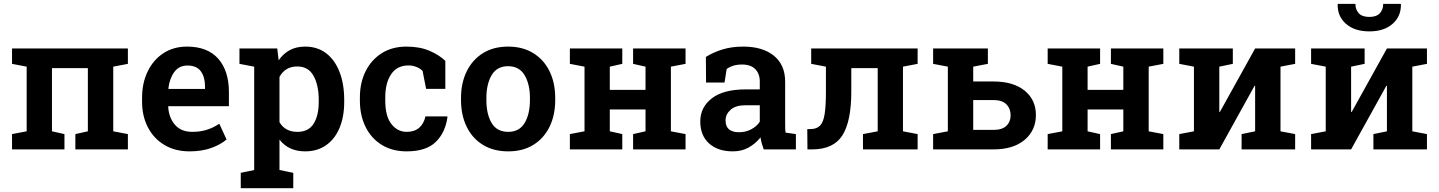

<svg xmlns="http://www.w3.org/2000/svg" viewBox="-20 -782 7530 1005"><path d="M43 0V-80.1L119.6 -94.7V-433.1L43 -447.8V-528.3H649.4V-447.8L572.8 -433.1V-94.7L649.4 -80.1V0H374.5V-80.1L439.9 -94.7V-425.3H252V-94.7L317.4 -80.1V0Z M972.2 10.3Q896.5 10.3 840.6 -23.2Q784.7 -56.6 754.2 -115.5Q723.6 -174.3 723.6 -250V-270Q723.6 -347.7 753.2 -408.4Q782.7 -469.2 835.7 -503.7Q888.7 -538.1 959 -538.1Q1065.9 -538.1 1122.1 -474.9Q1178.2 -411.6 1178.2 -299.8V-226.1H861.3L860.4 -223.1Q863.8 -166 895.8 -128.9Q927.7 -91.8 986.3 -91.8Q1027.3 -91.8 1062 -102.5Q1096.7 -113.3 1127.9 -134.3L1166 -51.8Q1134.3 -24.9 1085.4 -7.3Q1036.6 10.3 972.2 10.3ZM862.8 -316.4H1053.2V-329.1Q1053.2 -378.9 1031.2 -408.9Q1009.3 -439 960.9 -439Q917 -439 892.1 -404.8Q867.2 -370.6 861.3 -318.8Z M1240.2 203.1V122.6L1310.5 107.9V-433.1L1233.4 -447.8V-528.3H1431.2L1438.5 -466.3Q1462.4 -501 1496.6 -519.5Q1530.8 -538.1 1577.6 -538.1Q1641.6 -538.1 1687.3 -503.2Q1732.9 -468.3 1757.3 -405.3Q1781.7 -342.3 1781.7 -258.8V-248.5Q1781.7 -170.9 1757.3 -112.5Q1732.9 -54.2 1687 -22Q1641.1 10.3 1577.1 10.3Q1490.7 10.3 1442.9 -51.3V107.9L1515.1 122.6V203.1ZM1537.1 -91.8Q1594.7 -91.8 1621.6 -134.3Q1648.4 -176.8 1648.4 -248.5V-258.8Q1648.4 -336.4 1621.1 -385.3Q1593.8 -434.1 1536.1 -434.1Q1472.7 -434.1 1442.9 -379.4V-142.6Q1472.2 -91.8 1537.1 -91.8Z M2108.4 10.3Q2033.2 10.3 1978.3 -23.7Q1923.3 -57.6 1893.6 -117.7Q1863.8 -177.7 1863.8 -255.9V-272Q1863.8 -349.1 1893.8 -409.2Q1923.8 -469.2 1978.5 -503.7Q2033.2 -538.1 2107.4 -538.1Q2177.2 -538.1 2228.3 -516.1Q2279.3 -494.1 2311 -463.4V-316.9H2210.4L2191.9 -411.1Q2179.2 -423.8 2159.7 -431.6Q2140.1 -439.5 2118.2 -439.5Q2058.6 -439.5 2027.6 -393.8Q1996.6 -348.1 1996.6 -272V-255.9Q1996.6 -173.3 2028.8 -132.6Q2061 -91.8 2108.9 -91.8Q2148.9 -91.8 2173.8 -113Q2198.7 -134.3 2207 -172.9H2320.8L2322.3 -169.9Q2311.5 -88.9 2261.2 -39.3Q2210.9 10.3 2108.4 10.3Z M2640.6 10.3Q2563 10.3 2507.6 -23.9Q2452.1 -58.1 2422.6 -118.9Q2393.1 -179.7 2393.1 -258.8V-269Q2393.1 -347.7 2422.9 -408.4Q2452.6 -469.2 2507.8 -503.7Q2563 -538.1 2639.6 -538.1Q2716.3 -538.1 2771.7 -503.7Q2827.1 -469.2 2856.7 -408.7Q2886.2 -348.1 2886.2 -269V-258.8Q2886.2 -179.2 2856.7 -118.7Q2827.1 -58.1 2772 -23.9Q2716.8 10.3 2640.6 10.3ZM2640.6 -91.8Q2698.2 -91.8 2726.1 -138.2Q2753.9 -184.6 2753.9 -258.8V-269Q2753.9 -341.8 2725.8 -388.7Q2697.8 -435.5 2639.6 -435.5Q2581.1 -435.5 2553.5 -388.7Q2525.9 -341.8 2525.9 -269V-258.8Q2525.9 -184.1 2553.5 -137.9Q2581.1 -91.8 2640.6 -91.8Z M2962.9 0V-80.1L3039.6 -94.7V-433.1L2962.9 -447.8V-528.3H3237.3V-447.8L3171.9 -433.1V-311.5H3358.9V-433.1L3293.9 -447.8V-528.3H3568.4V-447.8L3491.7 -433.1V-94.7L3568.4 -80.1V0H3293.9V-80.1L3358.9 -94.7V-209H3171.9V-94.7L3237.3 -80.1V0Z M3816.4 10.3Q3736.8 10.3 3691.2 -31.5Q3645.5 -73.2 3645.5 -146Q3645.5 -220.7 3706.1 -267.3Q3766.6 -314 3881.8 -314H3957V-355.5Q3957 -396 3933.3 -420.2Q3909.7 -444.3 3863.8 -444.3Q3838.9 -444.3 3819.1 -438.2Q3799.3 -432.1 3783.7 -420.9L3772.5 -350.1H3675.8L3674.8 -483.9Q3714.4 -508.8 3762.7 -523.4Q3811 -538.1 3870.1 -538.1Q3972.2 -538.1 4031 -490.2Q4089.8 -442.4 4089.8 -354V-128.9Q4089.8 -118.2 4090.1 -107.9Q4090.3 -97.7 4091.8 -87.9L4146 -80.1V0H3977.5Q3972.2 -15.1 3967.5 -31Q3962.9 -46.9 3960.9 -63Q3935.1 -30.3 3898.9 -10Q3862.8 10.3 3816.4 10.3ZM3849.1 -89.8Q3882.8 -89.8 3912.1 -105.2Q3941.4 -120.6 3957 -145V-231H3881.3Q3830.1 -231 3804 -207.3Q3777.8 -183.6 3777.8 -151.4Q3777.8 -89.8 3849.1 -89.8Z M4206.5 0 4205.6 -106 4222.2 -106.4Q4254.9 -106.4 4272.5 -124.5Q4290 -142.6 4296.6 -185.5Q4303.2 -228.5 4303.2 -303.2V-433.1L4226.1 -447.8V-528.3H4783.2V-447.8L4706.5 -433.1V-94.7L4783.2 -80.1V0H4497.1V-80.1L4574.2 -94.7V-425.3H4436V-303.2Q4436 -147 4389.4 -73.5Q4342.8 0 4230.5 0Z M5180.2 -355.5Q5284.7 -355.5 5343.5 -307.4Q5402.3 -259.3 5402.3 -180.2Q5402.3 -99.6 5343.3 -49.8Q5284.2 0 5180.2 0H4864.3V-80.1L4941.4 -94.7V-433.1L4864.3 -447.8V-528.3H5150.9V-447.8L5074.2 -433.1V-355.5ZM5180.2 -102.1Q5225.6 -102.1 5247.8 -123.3Q5270 -144.5 5270 -178.7Q5270 -213.4 5247.8 -235.8Q5225.6 -258.3 5180.2 -258.3H5074.2V-102.1Z M5463.9 0V-80.1L5540.5 -94.7V-433.1L5463.9 -447.8V-528.3H5738.3V-447.8L5672.9 -433.1V-311.5H5859.9V-433.1L5794.9 -447.8V-528.3H6069.3V-447.8L5992.7 -433.1V-94.7L6069.3 -80.1V0H5794.9V-80.1L5859.9 -94.7V-209H5672.9V-94.7L5738.3 -80.1V0Z M6152.8 0V-80.1L6229.5 -94.7V-433.1L6152.8 -447.8V-528.3H6433.1V-447.8L6362.3 -433.1V-196.3L6365.2 -195.8L6549.8 -528.3H6759.3V-447.8L6682.6 -433.1V-94.7L6759.3 -80.1V0H6479V-80.1L6549.8 -94.7V-332.5L6546.9 -333L6362.3 0Z M6842.8 0V-80.1L6919.4 -94.7V-433.1L6842.8 -447.8V-528.3H7123V-447.8L7052.2 -433.1V-196.3L7055.2 -195.8L7239.7 -528.3H7449.2V-447.8L7372.6 -433.1V-94.7L7449.2 -80.1V0H7168.9V-80.1L7239.7 -94.7V-332.5L7236.8 -333L7052.2 0ZM7147.9 -617.7Q7070.3 -617.7 7025.4 -657.2Q6980.5 -696.8 6981.9 -758.8L6982.9 -761.7H7074.7Q7074.7 -731.9 7092.3 -712.6Q7109.9 -693.4 7147.9 -693.4Q7184.6 -693.4 7202.4 -712.4Q7220.2 -731.4 7220.2 -761.7H7312L7313 -758.8Q7314 -696.8 7269.3 -657.2Q7224.6 -617.7 7147.9 -617.7Z"/></svg>

Font: Roboto Slab SemiBold
Style: Regular
Weight: 600
Designer: Google
Version: Version 2.001; ttfautohint (v1.8.3)